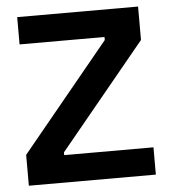

<svg xmlns="http://www.w3.org/2000/svg" viewBox="-49 -705 665 750"><g transform="rotate(-5 283.0 -330.0)"><path d="M34 0V-121L379 -541V-553H46V-660H520V-529L182 -118V-107H532V0Z"/></g></svg>

Font: Bricolage Grotesque 10pt SemiBold
Style: Regular
Weight: 600
Designer: Mathieu Triay
Foundry: Atelier Triay
Version: Version 1.000; ttfautohint (v1.8.4.7-5d5b);gftools[0.9.29]